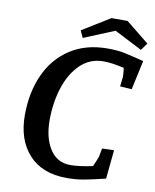

<svg xmlns="http://www.w3.org/2000/svg" viewBox="-97 -960 845 1048"><g transform="rotate(10 326.0 -436.0)"><path d="M61 -284Q61 -409 105.5 -508Q150 -607 236.5 -663.5Q323 -720 444 -720Q498 -720 536.5 -712Q575 -704 646 -686L611 -524L546 -528L552 -581Q553 -591 548 -631Q480 -647 434 -647Q358 -647 305 -595Q252 -543 225.5 -459.5Q199 -376 199 -280Q199 -182 239 -120Q279 -58 353 -58Q401 -58 476 -74Q496 -120 499 -130L508 -177L574 -179L558 -19Q483 -1 440.5 7Q398 15 345 15Q209 15 135 -66Q61 -147 61 -284ZM469 -823 299 -753 281 -792 435 -887H524L652 -784L623 -744Z"/></g></svg>

Font: Andada Pro
Style: Bold Italic
Weight: 700
Italic angle: -7°
Designer: Carolina Giovagnoli
Foundry: Huerta Tipografica
Version: Version 3.005; ttfautohint (v1.8.4)